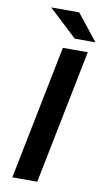

<svg xmlns="http://www.w3.org/2000/svg" viewBox="-98 -940 537 986"><g transform="rotate(10 170.5 -447.0)"><path d="M41 0 181 -700H311L171 0ZM233 -757 86 -894H232L341 -757Z"/></g></svg>

Font: Montserrat SemiBold
Style: Italic
Weight: 600
Italic angle: -11.3°
Designer: Julieta Ulanovsky
Foundry: Julieta Ulanovsky
Version: Version 9.000; ttfautohint (v1.8.4.7-5d5b)